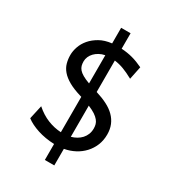

<svg xmlns="http://www.w3.org/2000/svg" viewBox="-210 -895 1007 1118"><g transform="rotate(30 293.0 -336.5)"><path d="M178.2 -502.9Q178.2 -487.3 181.6 -474.6Q185.1 -461.9 194.8 -450.4Q204.6 -439 222.7 -428.5Q240.7 -418 270 -407.2V-596.7Q249 -592.8 232.2 -583.5Q215.3 -574.2 203.4 -561.8Q191.4 -549.3 184.8 -534.2Q178.2 -519 178.2 -502.9ZM425.3 -193.4Q425.3 -207.5 421.9 -220.5Q418.5 -233.4 408.4 -245.8Q398.4 -258.3 380.6 -270.3Q362.8 -282.2 333.5 -294.4V-85Q353 -90.3 369.6 -99.9Q386.2 -109.4 398.7 -123Q411.1 -136.7 418.2 -154.3Q425.3 -171.9 425.3 -193.4ZM463.4 -550.3Q425.3 -571.3 395 -582.5Q364.7 -593.8 333.5 -597.7V-386.2Q376.5 -373 409.4 -356.2Q442.4 -339.4 464.8 -316.9Q487.3 -294.4 499 -266.1Q510.7 -237.8 510.7 -202.1Q510.7 -162.6 497.1 -129.4Q483.4 -96.2 459.7 -70.6Q436 -44.9 403.6 -27.8Q371.1 -10.7 333.5 -3.9V107.4H270V0Q239.7 -1 211.4 -5.9Q183.1 -10.7 158.2 -18.8Q133.3 -26.9 112.1 -37.4Q90.8 -47.9 74.7 -60.5L95.2 -152.8Q136.2 -116.7 180.2 -99.1Q224.1 -81.5 270 -79.1V-316.9Q266.1 -317.9 263.7 -318.8Q210.9 -334.5 177.7 -353.5Q144.5 -372.6 125.7 -394.8Q106.9 -417 99.9 -442.4Q92.8 -467.8 92.8 -496.6Q92.8 -522.9 102.8 -552.2Q112.8 -581.5 134.5 -607.2Q156.2 -632.8 189.7 -651.9Q223.1 -670.9 270 -676.3V-781.2H333.5V-677.2Q374 -674.8 408.9 -665.3Q443.8 -655.8 481.4 -637.7Z"/></g></svg>

Font: Andika Phon
Style: Regular
Weight: 400
Designer: Victor Gaultney, Annie Olsen, Julie Remington, Don Collingsworth, Eric Hays, Becca Hirsbrunner
Foundry: SIL International
Version: Version 5.000